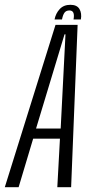

<svg xmlns="http://www.w3.org/2000/svg" viewBox="-54 -779 386 799"><path d="M-34 0 177 -675.5H269L242 0H184.5L195.5 -202H84L23.5 0ZM96 -244H198.5L218.5 -636H214.5ZM239 -759Q266.5 -759 276.8 -741.2Q287 -723.5 282.5 -698H252Q259 -735.5 235 -735.5Q221 -735.5 214.2 -726Q207.5 -716.5 204 -698H173Q178 -723.5 194.5 -741.2Q211 -759 239 -759Z"/></svg>

Font: Anybody Condensed Light
Style: Italic
Weight: 300
Width: 3
Italic angle: -10°
Designer: Tyler Finck
Foundry: Etcetera Type Company
Version: Version 1.010; ttfautohint (v1.8.3) -l 8 -r 50 -G 200 -x 14 